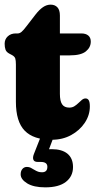

<svg xmlns="http://www.w3.org/2000/svg" viewBox="-25 -592 411 827"><path d="M25.5 -355.5 16 -360.5Q2.5 -367.5 -1.2 -378Q-5 -388.5 -5 -403.5Q-5 -423 8.5 -435.5Q22 -448 43 -448H51.5Q59.5 -448 67.5 -454.5Q75.5 -461 89.5 -479.5L128.5 -530Q144.5 -550.5 160.2 -561.2Q176 -572 193 -572Q211.5 -572 222.2 -560.5Q233 -549 233 -525V-187.5Q233 -157 242.5 -142.8Q252 -128.5 273.5 -128.5Q286 -128.5 295.5 -134.5Q305 -140.5 312.8 -148.2Q320.5 -156 328 -162Q335.5 -168 343.5 -168Q352.5 -168 357.2 -160.2Q362 -152.5 362 -133.5Q362 -96 340.2 -63.2Q318.5 -30.5 281.5 -10.2Q244.5 10 198 10Q119.5 10 81.5 -29Q43.5 -68 43.5 -153.5V-314.5Q43.5 -331 40.8 -340Q38 -349 25.5 -355.5ZM169.5 -353.5V-448H325Q344.5 -448 355.2 -439Q366 -430 366 -413Q366 -388 345 -370.8Q324 -353.5 275.5 -353.5ZM152.5 -8.5H208.5L179 69.5L137.5 60Q149 55 163.2 52.8Q177.5 50.5 197.5 50.5Q242 50.5 265.8 70.2Q289.5 90 289.5 127.5Q289.5 167.5 259 191.2Q228.5 215 170 215Q120 215 92 197.8Q64 180.5 64 159Q64 144.5 71.5 135.8Q79 127 91 127Q100 127 107.2 130.5Q114.5 134 122 139Q132 145 139.2 147.5Q146.5 150 156 150Q179 150 179 126.5Q179 116 172 110.8Q165 105.5 150.5 105.5H137.5Q122.5 105.5 118.8 96Q115 86.5 121 71.5Z"/></svg>

Font: Fraunces 144pt S100 Black
Style: Regular
Weight: 900
Version: Version 1.000